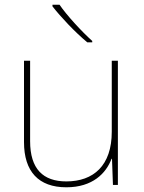

<svg xmlns="http://www.w3.org/2000/svg" viewBox="-20 -852 613 816"><path d="M233 -832H203V-825C238 -780 298 -716 351 -672H372V-678C327 -718 262 -789 233 -832ZM481 -594H455V-292C455 -148 377 -81 262 -81C163 -81 108 -134 108 -252V-594H82V-248C82 -123 144 -56 262 -56C374 -56 431 -116 454 -177H456L460 -66H481Z"/></svg>

Font: Noto Sans Malayalam UI Thin
Style: Regular
Weight: 100
Designer: Jelle Bosma - Monotype Design Team
Foundry: Monotype Imaging Inc.
Version: Version 2.104